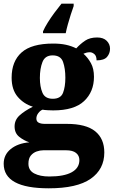

<svg xmlns="http://www.w3.org/2000/svg" viewBox="-27 -786 616 1040"><path d="M237 234Q-7 234 -7 101Q-7 52 31.5 21Q70 -10 132 -15Q102 -25 77 -45Q52 -65 52 -101Q52 -136 78.5 -160.5Q105 -185 151 -208Q102 -223 69 -261.5Q36 -300 36 -365Q36 -454 90 -502Q144 -550 261 -550Q300 -550 330 -543.5Q360 -537 386 -524Q409 -549 434.5 -566Q460 -583 499 -583Q533 -583 551 -565Q569 -547 569 -522Q569 -497 553 -478Q537 -459 496 -459Q496 -483 484 -493Q472 -503 460 -503Q449 -503 440.5 -500.5Q432 -498 425 -495Q449 -474 465.5 -444Q482 -414 482 -370Q482 -289 428.5 -238.5Q375 -188 261 -188Q250 -188 231 -189Q212 -190 204 -192Q192 -188 181 -174Q170 -160 170 -144Q170 -128 182.5 -121.5Q195 -115 216 -115H335Q439 -115 488.5 -75Q538 -35 538 40Q538 131 464 182.5Q390 234 237 234ZM259 -251Q302 -251 314.5 -283.5Q327 -316 327 -365Q327 -415 314.5 -450.5Q302 -486 258 -486Q217 -486 203 -450Q189 -414 189 -364Q189 -316 203 -283.5Q217 -251 259 -251ZM240 170Q320 170 361.5 147Q403 124 403 81Q403 57 385 42.5Q367 28 331 28H208Q190 28 171.5 34.5Q153 41 140 56.5Q127 72 127 101Q127 137 158.5 153.5Q190 170 240 170ZM206 -616Q215 -637 231.5 -663.5Q248 -690 268 -717Q288 -744 306 -766H372V-753Q365 -734 356.5 -707.5Q348 -681 340.5 -654Q333 -627 329 -606H206Z"/></svg>

Font: Noto Serif Telugu ExtraBold
Style: Regular
Weight: 800
Designer: Jelle Bosma - Monotype Design Team
Foundry: Monotype Imaging Inc.
Version: Version 2.005; ttfautohint (v1.8.4.7-5d5b)